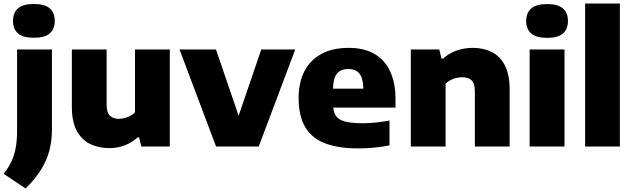

<svg xmlns="http://www.w3.org/2000/svg" viewBox="-38 -828 3581 1085"><path d="M107 237 -17.5 154Q11 118.5 27.5 82.5Q44 46.5 51.2 5Q58.5 -36.5 58.5 -89V-548.5H255.5V-96.5Q255.5 -33.5 241.2 22Q227 77.5 194.2 130.2Q161.5 183 107 237ZM153.5 -614.5Q92.5 -614.5 64 -639.2Q35.5 -664 35.5 -709.5Q35.5 -756 64 -780.8Q92.5 -805.5 153.5 -805.5Q215 -805.5 243.2 -780.8Q271.5 -756 271.5 -709.5Q271.5 -664 243.2 -639.2Q215 -614.5 153.5 -614.5Z M581 9Q518.5 9 470.5 -14.8Q422.5 -38.5 395.2 -90Q368 -141.5 368 -225V-548.5H564.5V-237.5Q564.5 -191.5 583.2 -174Q602 -156.5 633.5 -156.5Q650 -156.5 667 -161Q684 -165.5 699 -173.8Q714 -182 725 -193.5V-548.5H921.5V0H760.5L748 -52H740.5Q708.5 -22.5 667.5 -6.8Q626.5 9 581 9Z M1183 0 976.5 -548.5H1182.5L1316.5 -156.5H1304.5L1438.5 -548.5H1630.5L1424 0Z M1986 10.5Q1869.5 10.5 1795.2 -19.5Q1721 -49.5 1685.2 -112.5Q1649.5 -175.5 1649.5 -273.5Q1649.5 -362 1682.2 -425.5Q1715 -489 1778.2 -523.2Q1841.5 -557.5 1933 -557.5Q2020 -557.5 2078.8 -523Q2137.5 -488.5 2167.2 -423.5Q2197 -358.5 2197 -267V-220H1748.5V-327H2045.5L2015.5 -317.5Q2015.5 -361 2006.2 -387.5Q1997 -414 1978 -426Q1959 -438 1930 -438Q1901 -438 1881.8 -426.2Q1862.5 -414.5 1853.2 -388Q1844 -361.5 1844 -318.5V-241.5Q1844 -201 1857.8 -177Q1871.5 -153 1908.5 -142.2Q1945.5 -131.5 2016 -131.5Q2049.5 -131.5 2088 -135.8Q2126.5 -140 2163 -147V-6.5Q2114.5 3 2071 6.8Q2027.5 10.5 1986 10.5Z M2283.5 0V-548.5H2444.5L2457 -496.5H2466Q2497.5 -526 2540.8 -541.8Q2584 -557.5 2634 -557.5Q2694.5 -557.5 2741.5 -533.8Q2788.5 -510 2815.2 -458Q2842 -406 2842 -322.5V0H2645.5V-311Q2645.5 -357 2626.8 -374.2Q2608 -391.5 2573.5 -391.5Q2556 -391.5 2539 -387.2Q2522 -383 2506.8 -374.8Q2491.5 -366.5 2480 -354.5V0Z M2955 0V-548.5H3152V0ZM3053.5 -614Q2992.5 -614 2964 -638.8Q2935.5 -663.5 2935.5 -709Q2935.5 -755.5 2964 -780.2Q2992.5 -805 3053.5 -805Q3115 -805 3143.2 -780.2Q3171.5 -755.5 3171.5 -709Q3171.5 -663.5 3143.2 -638.8Q3115 -614 3053.5 -614Z M3268.5 0V-808H3465V0Z"/></svg>

Font: Encode Sans SemiExpanded ExtraBold
Style: Regular
Weight: 800
Width: 6
Designer: Multiple Designers
Foundry: Impallari Type
Version: Version 3.002